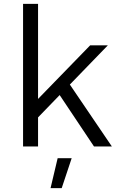

<svg xmlns="http://www.w3.org/2000/svg" viewBox="-20 -762 613 999"><path d="M100 -742H178V0H100ZM449 -526H541L170 -143V-239ZM334 -336 562 0H469L276 -289ZM280 61H353L301 217H243Z"/></svg>

Font: Alexandria Light
Style: Regular
Weight: 300
Designer: Mohamed Gaber
Foundry: Kief Type Foundry
Version: Version 5.100